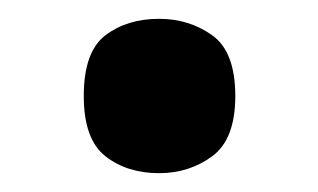

<svg xmlns="http://www.w3.org/2000/svg" viewBox="-20 -176 338 204"><path d="M149 8Q115 8 92 -10Q69 -28 69 -74Q69 -121 92 -138.5Q115 -156 149 -156Q181 -156 205.5 -138.5Q230 -121 230 -74Q230 -28 205.5 -10Q181 8 149 8Z"/></svg>

Font: Noto Serif Sinhala
Style: Bold
Weight: 700
Designer: Jelle Bosma - Monotype Design Team
Foundry: Monotype Imaging Inc.
Version: Version 2.007; ttfautohint (v1.8.4.7-5d5b)